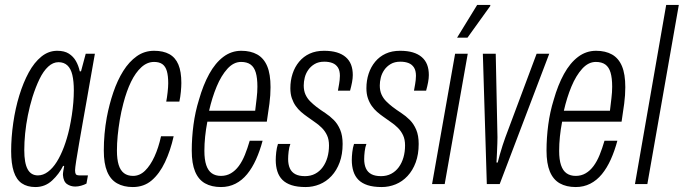

<svg xmlns="http://www.w3.org/2000/svg" viewBox="-20 -743 2760 775"><path d="M123 12Q90 12 68 -3Q46 -18 35.5 -50.5Q25 -83 25 -133Q25 -188 33.5 -247Q42 -306 58 -358Q74 -410 96 -450.5Q118 -491 147 -514.5Q176 -538 211 -538Q240 -538 258 -526.5Q276 -515 286.5 -496.5Q297 -478 302 -455H307L326 -526H363L342 -407Q338 -382 330.5 -341Q323 -300 315 -254Q307 -208 299.5 -165.5Q292 -123 287.5 -93.5Q283 -64 283 -56Q283 -45 286 -40Q289 -35 302 -35H335L329 -2Q320 3 307.5 6.5Q295 10 284 10Q265 10 250.5 0Q236 -10 234 -37Q234 -44 235.5 -53Q237 -62 239 -72L235 -74Q219 -41 190.5 -14.5Q162 12 123 12ZM133 -35Q154 -35 173.5 -49.5Q193 -64 209 -89.5Q225 -115 238 -149.5Q251 -184 260 -224Q266 -252 270 -278.5Q274 -305 276 -330Q278 -355 278 -378Q278 -415 272 -440.5Q266 -466 252 -479Q238 -492 216 -492Q194 -492 174.5 -474Q155 -456 139.5 -424Q124 -392 111 -351Q100 -315 92.5 -277.5Q85 -240 81.5 -204.5Q78 -169 78 -137Q78 -85 91.5 -60Q105 -35 133 -35Z M516 12Q479 12 452.5 -3Q426 -18 412.5 -50.5Q399 -83 399 -135Q399 -169 402 -202.5Q405 -236 411 -269Q421 -322 437.5 -370.5Q454 -419 477.5 -456.5Q501 -494 532 -516Q563 -538 602 -538Q639 -538 663.5 -524.5Q688 -511 700 -482.5Q712 -454 712 -408Q712 -394 710 -372.5Q708 -351 704 -333H651Q654 -348 656.5 -370Q659 -392 659 -407Q659 -437 653.5 -456Q648 -475 635.5 -484Q623 -493 602 -493Q574 -493 550.5 -471.5Q527 -450 509 -413Q491 -376 478 -326Q469 -292 463.5 -259Q458 -226 455 -195Q452 -164 452 -135Q452 -100 459 -77.5Q466 -55 480.5 -44Q495 -33 517 -33Q544 -33 565.5 -54Q587 -75 603.5 -111Q620 -147 630 -193H681Q668 -135 646 -88.5Q624 -42 592.5 -15Q561 12 516 12Z M872 12Q834 12 807.5 -3Q781 -18 767.5 -50.5Q754 -83 754 -135Q754 -187 761 -239.5Q768 -292 783 -340Q800 -400 824.5 -444.5Q849 -489 881.5 -513.5Q914 -538 954 -538Q992 -538 1018.5 -523Q1045 -508 1058.5 -476Q1072 -444 1072 -391Q1072 -359 1067.5 -324.5Q1063 -290 1057 -252H817Q811 -221 808 -191.5Q805 -162 805 -134Q805 -99 812.5 -76.5Q820 -54 835 -43.5Q850 -33 872 -33Q894 -33 912 -43.5Q930 -54 944 -73Q958 -92 968.5 -118Q979 -144 988 -175H1040Q1029 -134 1013.5 -99.5Q998 -65 977.5 -40Q957 -15 930.5 -1.5Q904 12 872 12ZM824 -296H1010Q1013 -322 1016 -346.5Q1019 -371 1019 -393Q1019 -428 1012.5 -450Q1006 -472 991.5 -482.5Q977 -493 953 -493Q923 -493 898 -465.5Q873 -438 854.5 -393.5Q836 -349 824 -296Z M1214 12Q1180 12 1157 4.5Q1134 -3 1120 -17Q1106 -31 1099.5 -51.5Q1093 -72 1093 -97Q1093 -111 1095 -129Q1097 -147 1102 -162H1152Q1147 -149 1145 -131.5Q1143 -114 1143 -101Q1143 -79 1150 -63.5Q1157 -48 1172 -40Q1187 -32 1211 -32Q1234 -32 1252 -41.5Q1270 -51 1282.5 -68Q1295 -85 1301.5 -107.5Q1308 -130 1308 -156Q1308 -180 1300 -197Q1292 -214 1279 -227Q1266 -240 1251 -250Q1236 -260 1220 -272Q1207 -281 1195 -291.5Q1183 -302 1173.5 -315.5Q1164 -329 1158 -346.5Q1152 -364 1152 -387Q1152 -418 1161 -445.5Q1170 -473 1187.5 -494Q1205 -515 1230 -526.5Q1255 -538 1288 -538Q1318 -538 1339.5 -531.5Q1361 -525 1375.5 -512.5Q1390 -500 1397 -482Q1404 -464 1404 -440Q1404 -427 1401 -411Q1398 -395 1393 -377H1344Q1350 -409 1351 -420Q1352 -431 1352 -437Q1352 -458 1344 -470.5Q1336 -483 1322 -488.5Q1308 -494 1289 -494Q1266 -494 1250 -484.5Q1234 -475 1224 -460.5Q1214 -446 1210 -429.5Q1206 -413 1206 -398Q1206 -377 1213 -361.5Q1220 -346 1232 -334Q1244 -322 1257 -312Q1274 -299 1292.5 -287Q1311 -275 1327 -259Q1343 -243 1353 -219.5Q1363 -196 1363 -162Q1363 -120 1351 -87.5Q1339 -55 1318 -32.5Q1297 -10 1270 1Q1243 12 1214 12Z M1521 12Q1487 12 1464 4.5Q1441 -3 1427 -17Q1413 -31 1406.5 -51.5Q1400 -72 1400 -97Q1400 -111 1402 -129Q1404 -147 1409 -162H1459Q1454 -149 1452 -131.5Q1450 -114 1450 -101Q1450 -79 1457 -63.5Q1464 -48 1479 -40Q1494 -32 1518 -32Q1541 -32 1559 -41.5Q1577 -51 1589.5 -68Q1602 -85 1608.5 -107.5Q1615 -130 1615 -156Q1615 -180 1607 -197Q1599 -214 1586 -227Q1573 -240 1558 -250Q1543 -260 1527 -272Q1514 -281 1502 -291.5Q1490 -302 1480.5 -315.5Q1471 -329 1465 -346.5Q1459 -364 1459 -387Q1459 -418 1468 -445.5Q1477 -473 1494.5 -494Q1512 -515 1537 -526.5Q1562 -538 1595 -538Q1625 -538 1646.5 -531.5Q1668 -525 1682.5 -512.5Q1697 -500 1704 -482Q1711 -464 1711 -440Q1711 -427 1708 -411Q1705 -395 1700 -377H1651Q1657 -409 1658 -420Q1659 -431 1659 -437Q1659 -458 1651 -470.5Q1643 -483 1629 -488.5Q1615 -494 1596 -494Q1573 -494 1557 -484.5Q1541 -475 1531 -460.5Q1521 -446 1517 -429.5Q1513 -413 1513 -398Q1513 -377 1520 -361.5Q1527 -346 1539 -334Q1551 -322 1564 -312Q1581 -299 1599.5 -287Q1618 -275 1634 -259Q1650 -243 1660 -219.5Q1670 -196 1670 -162Q1670 -120 1658 -87.5Q1646 -55 1625 -32.5Q1604 -10 1577 1Q1550 12 1521 12Z M1724 0 1817 -526H1868L1775 0ZM1825 -591 1906 -723H1959V-719L1867 -591Z M1945 0 1929 -526H1981L1988 -189Q1988 -182 1987.5 -164.5Q1987 -147 1986 -126Q1985 -105 1984 -87H1989Q1992 -100 1997.5 -119Q2003 -138 2009 -157Q2015 -176 2020 -189L2146 -526H2197L1997 0Z M2304 12Q2266 12 2239.5 -3Q2213 -18 2199.5 -50.5Q2186 -83 2186 -135Q2186 -187 2193 -239.5Q2200 -292 2215 -340Q2232 -400 2256.5 -444.5Q2281 -489 2313.5 -513.5Q2346 -538 2386 -538Q2424 -538 2450.5 -523Q2477 -508 2490.5 -476Q2504 -444 2504 -391Q2504 -359 2499.5 -324.5Q2495 -290 2489 -252H2249Q2243 -221 2240 -191.5Q2237 -162 2237 -134Q2237 -99 2244.5 -76.5Q2252 -54 2267 -43.5Q2282 -33 2304 -33Q2326 -33 2344 -43.5Q2362 -54 2376 -73Q2390 -92 2400.5 -118Q2411 -144 2420 -175H2472Q2461 -134 2445.5 -99.5Q2430 -65 2409.5 -40Q2389 -15 2362.5 -1.5Q2336 12 2304 12ZM2256 -296H2442Q2445 -322 2448 -346.5Q2451 -371 2451 -393Q2451 -428 2444.5 -450Q2438 -472 2423.5 -482.5Q2409 -493 2385 -493Q2355 -493 2330 -465.5Q2305 -438 2286.5 -393.5Q2268 -349 2256 -296Z M2543 0 2669 -723H2720L2593 0Z"/></svg>

Font: Archivo ExtraCondensed ExtraLight
Style: Italic
Weight: 250
Width: 2
Italic angle: -10°
Designer: Hector Gatti
Foundry: Omnibus-Type
Version: Version 2.001